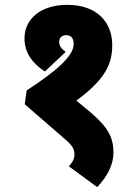

<svg xmlns="http://www.w3.org/2000/svg" viewBox="-20 -652 559 792"><path d="M257 -632C146 -632 81 -572 81 -494C81 -433 115 -390 165 -357L251 -438C234 -450 224 -462 224 -480C224 -493 233 -507 253 -507C276 -507 284 -490 284 -471C284 -419 208 -356 90 -279L82 -222L248 -78C278 -52 287 -38 287 -14C287 7 275 22 264 34L381 120C425 73 448 26 448 -23C448 -84 426 -127 353 -189L295 -237C418 -327 443 -392 443 -466C443 -559 382 -632 257 -632Z"/></svg>

Font: Noto Sans Condensed Black
Style: Regular
Weight: 900
Width: 3
Designer: Monotype Design Team
Foundry: Monotype Imaging Inc.
Version: Version 2.013